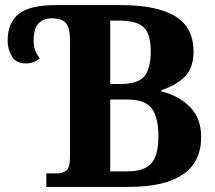

<svg xmlns="http://www.w3.org/2000/svg" viewBox="-20 -734 846 754"><path d="M162 0V-53H203Q225 -53 240 -64Q255 -75 255 -118V-574Q255 -624 239 -643Q223 -662 184 -662Q150 -662 131 -641.5Q112 -621 112 -574Q112 -552 118 -536.5Q124 -521 136 -505Q126 -496 113 -490.5Q100 -485 82 -485Q42 -485 26 -513.5Q10 -542 10 -574Q10 -645 54 -679.5Q98 -714 198 -714H454Q597 -714 668.5 -670Q740 -626 740 -532Q740 -466 705 -432Q670 -398 614 -380V-375Q683 -358 726.5 -313.5Q770 -269 770 -196Q770 0 484 0ZM451 -404Q521 -404 546.5 -434Q572 -464 572 -532Q572 -600 544.5 -626.5Q517 -653 449 -653H413V-404ZM479 -61Q546 -61 574 -92Q602 -123 602 -199Q602 -273 576 -308Q550 -343 481 -343H413V-61Z"/></svg>

Font: NotoSerif-Bold
Style: Regular
Weight: 700
Designer: Monotype Design Team
Foundry: Monotype Imaging Inc.
Version: Version 2.007; ttfautohint (v1.8) -l 8 -r 50 -G 200 -x 14 -D